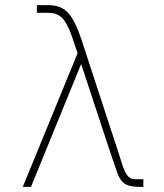

<svg xmlns="http://www.w3.org/2000/svg" viewBox="-20 -730 640 750"><path d="M69 0 283 -522 265 -576Q246 -634 225.5 -657Q205 -680 168 -680H124V-710H168Q218 -710 245.5 -680.5Q273 -651 298 -576L444 -130Q450 -113 457 -89Q464 -65 475.5 -47.5Q487 -30 505 -30H540V0H526Q485 0 466.5 -13Q448 -26 438 -55.5Q428 -85 411 -134L297 -480L101 0Z"/></svg>

Font: Geist Mono Thin
Style: Regular
Weight: 100
Monospace: yes
Designer: Basement.studio, Andrés Briganti, Mateo Zaragoza
Foundry: Basement.studio, Vercel, Andrés Briganti, Guido Ferreyra, Mateo Zaragoza
Version: Version 1.500; ttfautohint (v1.8.4.7-5d5b)